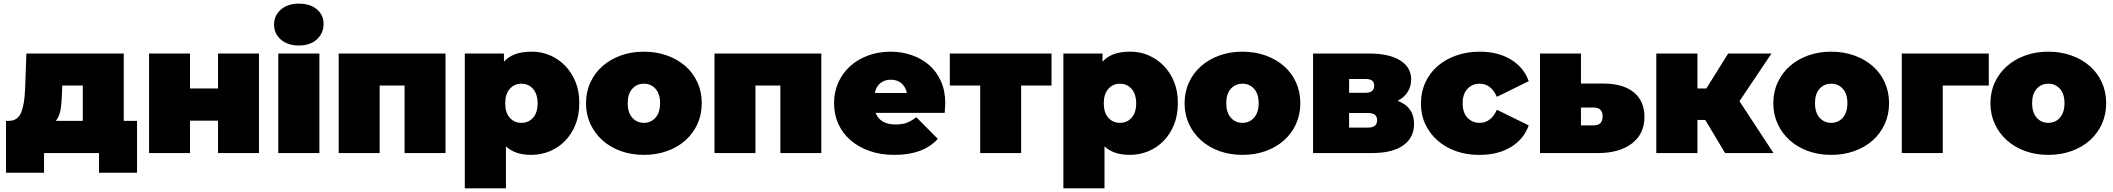

<svg xmlns="http://www.w3.org/2000/svg" viewBox="-20 -841 11610 1055"><path d="M733 -177V108H524V0H222V108H13V-177H29Q77 -177 96 -222.5Q115 -268 118 -354L125 -547H660V-177ZM287 -177H435V-371H322L321 -337Q319 -274 312.5 -237.5Q306 -201 287 -177Z M799 -547H1024V-355H1178V-547H1403V0H1178V-178H1024V0H799Z M1509 -547H1735V0H1509ZM1486 -706Q1486 -756 1523.5 -788.5Q1561 -821 1622 -821Q1684 -821 1721 -790Q1758 -759 1758 -710Q1758 -658 1721 -624.5Q1684 -591 1622 -591Q1561 -591 1523.5 -623.5Q1486 -656 1486 -706Z M2428 -547V0H2203V-371H2066V0H1841V-547Z M3163 -273Q3163 -208 3142 -156Q3121 -104 3085 -67Q3049 -30 3001 -10Q2953 10 2899 10Q2809 10 2760 -37V194H2534V-547H2749V-502Q2798 -557 2899 -557Q2953 -558 3001 -537.5Q3049 -517 3085.5 -479.5Q3122 -442 3143 -389.5Q3164 -337 3163 -273ZM2934 -273Q2934 -324 2909 -352.5Q2884 -381 2845 -381Q2806 -381 2781 -352.5Q2756 -324 2756 -273Q2756 -222 2781 -194Q2806 -166 2845 -166Q2884 -166 2909 -194Q2934 -222 2934 -273Z M3200 -274Q3200 -336 3224 -388Q3248 -440 3290.5 -477.5Q3333 -515 3391 -536Q3449 -557 3518 -557Q3587 -557 3645.5 -536Q3704 -515 3746.5 -477.5Q3789 -440 3812.5 -388Q3836 -336 3836 -274Q3836 -212 3812.5 -160Q3789 -108 3746.5 -70Q3704 -32 3645.5 -11Q3587 10 3518 10Q3449 10 3391 -11Q3333 -32 3290.5 -70Q3248 -108 3224 -160Q3200 -212 3200 -274ZM3607 -274Q3607 -325 3582 -353Q3557 -381 3518 -381Q3479 -381 3454 -353Q3429 -325 3429 -274Q3429 -223 3454 -194.5Q3479 -166 3518 -166Q3557 -166 3582 -194.5Q3607 -223 3607 -274Z M4493 -547V0H4268V-371H4131V0H3906V-547Z M5171 -221H4791Q4816 -157 4901 -157Q4937 -157 4961.5 -166Q4986 -175 5015 -197L5133 -78Q5054 10 4894 10Q4819 10 4758 -11.5Q4697 -33 4653.5 -70.5Q4610 -108 4586.5 -160Q4563 -212 4563 -274Q4563 -336 4586.5 -388Q4610 -440 4651.5 -477.5Q4693 -515 4750 -536Q4807 -557 4873 -557Q4935 -557 4990 -538Q5045 -519 5086 -483Q5127 -447 5150.5 -394Q5174 -341 5174 -274Q5174 -269 5171 -221ZM4787 -330H4963Q4956 -364 4933 -383.5Q4910 -403 4875 -403Q4840 -403 4817 -384Q4794 -365 4787 -330Z M5758 -371H5591V0H5366V-371H5199V-547H5758Z M6452 -273Q6452 -208 6431 -156Q6410 -104 6374 -67Q6338 -30 6290 -10Q6242 10 6188 10Q6098 10 6049 -37V194H5823V-547H6038V-502Q6087 -557 6188 -557Q6242 -558 6290 -537.5Q6338 -517 6374.5 -479.5Q6411 -442 6432 -389.5Q6453 -337 6452 -273ZM6223 -273Q6223 -324 6198 -352.5Q6173 -381 6134 -381Q6095 -381 6070 -352.5Q6045 -324 6045 -273Q6045 -222 6070 -194Q6095 -166 6134 -166Q6173 -166 6198 -194Q6223 -222 6223 -273Z M6489 -274Q6489 -336 6513 -388Q6537 -440 6579.5 -477.5Q6622 -515 6680 -536Q6738 -557 6807 -557Q6876 -557 6934.5 -536Q6993 -515 7035.5 -477.5Q7078 -440 7101.5 -388Q7125 -336 7125 -274Q7125 -212 7101.5 -160Q7078 -108 7035.5 -70Q6993 -32 6934.5 -11Q6876 10 6807 10Q6738 10 6680 -11Q6622 -32 6579.5 -70Q6537 -108 6513 -160Q6489 -212 6489 -274ZM6896 -274Q6896 -325 6871 -353Q6846 -381 6807 -381Q6768 -381 6743 -353Q6718 -325 6718 -274Q6718 -223 6743 -194.5Q6768 -166 6807 -166Q6846 -166 6871 -194.5Q6896 -223 6896 -274Z M7750 -160Q7750 -85 7691 -42.5Q7632 0 7518 0H7195V-547H7502Q7612 -547 7673 -509.5Q7734 -472 7734 -404Q7734 -366 7715 -336Q7696 -306 7660 -287Q7750 -253 7750 -160ZM7393 -331H7482Q7531 -331 7531 -370Q7531 -389 7519.5 -398Q7508 -407 7482 -407H7393ZM7547 -181Q7547 -220 7498 -220H7393V-140H7498Q7547 -140 7547 -181Z M7788 -274Q7788 -336 7812 -388Q7836 -440 7879 -477.5Q7922 -515 7981.5 -536Q8041 -557 8111 -557Q8211 -557 8282 -514Q8353 -471 8380 -395L8205 -309Q8173 -381 8110 -381Q8070 -381 8043.5 -353Q8017 -325 8017 -274Q8017 -222 8043.5 -194Q8070 -166 8110 -166Q8173 -166 8205 -238L8380 -152Q8353 -76 8282 -33Q8211 10 8111 10Q8042 11 7982 -10Q7922 -31 7878.5 -69.5Q7835 -108 7811 -160Q7787 -212 7788 -274Z M9016 -198Q9016 -106 8947.5 -53Q8879 0 8760 0H8442V-547H8667V-382H8788Q8898 -382 8957 -334Q9016 -286 9016 -198ZM8786 -202Q8786 -250 8737 -250H8667V-152H8737Q8786 -152 8786 -202Z M9350 -182H9307V0H9081V-547H9307V-355H9356L9476 -547H9714L9538 -285L9725 0H9459Z M9724 -274Q9724 -336 9748 -388Q9772 -440 9814.5 -477.5Q9857 -515 9915 -536Q9973 -557 10042 -557Q10111 -557 10169.5 -536Q10228 -515 10270.5 -477.5Q10313 -440 10336.5 -388Q10360 -336 10360 -274Q10360 -212 10336.5 -160Q10313 -108 10270.5 -70Q10228 -32 10169.5 -11Q10111 10 10042 10Q9973 10 9915 -11Q9857 -32 9814.5 -70Q9772 -108 9748 -160Q9724 -212 9724 -274ZM10131 -274Q10131 -325 10106 -353Q10081 -381 10042 -381Q10003 -381 9978 -353Q9953 -325 9953 -274Q9953 -223 9978 -194.5Q10003 -166 10042 -166Q10081 -166 10106 -194.5Q10131 -223 10131 -274Z M10908 -371H10655V0H10430V-547H10908Z M10917 -274Q10917 -336 10941 -388Q10965 -440 11007.5 -477.5Q11050 -515 11108 -536Q11166 -557 11235 -557Q11304 -557 11362.5 -536Q11421 -515 11463.5 -477.5Q11506 -440 11529.5 -388Q11553 -336 11553 -274Q11553 -212 11529.5 -160Q11506 -108 11463.5 -70Q11421 -32 11362.5 -11Q11304 10 11235 10Q11166 10 11108 -11Q11050 -32 11007.5 -70Q10965 -108 10941 -160Q10917 -212 10917 -274ZM11324 -274Q11324 -325 11299 -353Q11274 -381 11235 -381Q11196 -381 11171 -353Q11146 -325 11146 -274Q11146 -223 11171 -194.5Q11196 -166 11235 -166Q11274 -166 11299 -194.5Q11324 -223 11324 -274Z"/></svg>

Font: CMG Sans Black
Style: Regular
Weight: 900
Designer: Julieta Ulanovsky
Foundry: Julieta Ulanovsky
Version: Version 7.200